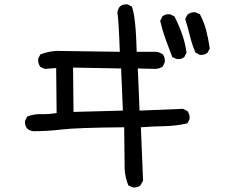

<svg xmlns="http://www.w3.org/2000/svg" viewBox="-20 -786 1040 875"><path d="M585 68 565 59Q550 23 548 -18L546 -206Q329 -204 263 -196Q197 -188 131 -188Q115 -190 104 -200Q92 -214 94 -235L104 -255Q135 -267 170 -266Q205 -265 238 -271L236 -476L184 -472L164 -481Q152 -497 154 -519L164 -538Q199 -552 238 -554L526 -550Q521 -693 515 -729Q517 -744 526 -756Q540 -768 562 -766L581 -756Q599 -709 603 -550H692Q708 -548 722 -538Q733 -524 731 -503L722 -483Q706 -472 685 -472L608 -474L616 -282L814 -290L834 -280Q846 -265 844 -243L834 -224Q783 -212 729 -211Q675 -210 622 -206L632 37L620 59Q606 70 585 68ZM540 -282 532 -474 313 -478 315 -276ZM785 -517 765 -526Q749 -567 734.5 -607.5Q720 -648 710 -691L720 -711Q733 -723 755 -721L775 -711Q795 -672 809.5 -631.5Q824 -591 830 -546L820 -526Q807 -515 785 -517ZM891 -536 871 -546Q855 -583 845.5 -622.5Q836 -662 824 -699L834 -719Q850 -732 871 -730L891 -721Q910 -686 920 -646.5Q930 -607 936 -565L926 -546Q912 -534 891 -536Z"/></svg>

Font: Kosefont JP
Style: Regular
Weight: 400
Designer: Nozomi Seto 瀬戸のぞみ
Version: Version 3.00;June 19, 2020